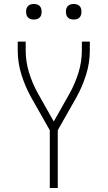

<svg xmlns="http://www.w3.org/2000/svg" viewBox="-20 -944 540 964"><path d="M230 0V-290L136 -456Q106 -510 87.5 -569.5Q69 -629 69 -691V-735H109V-691Q109 -634 126 -579Q143 -524 171 -474L250 -334L329 -474Q357 -524 374 -579Q391 -634 391 -691V-735H431V-691Q431 -629 412.5 -569.5Q394 -510 364 -456L270 -290V0ZM350 -846Q342 -846 334.5 -848Q327 -850 321 -856Q315 -862 313 -869.5Q311 -877 311 -885Q311 -893 313 -900.5Q315 -908 321 -914Q327 -920 334.5 -922Q342 -924 350 -924Q358 -924 365.5 -922Q373 -920 379 -914Q385 -908 387 -900.5Q389 -893 389 -885Q389 -877 387 -869.5Q385 -862 379 -856Q373 -850 365.5 -848Q358 -846 350 -846ZM150 -846Q142 -846 134.5 -848Q127 -850 121 -856Q115 -862 113 -869.5Q111 -877 111 -885Q111 -893 113 -900.5Q115 -908 121 -914Q127 -920 134.5 -922Q142 -924 150 -924Q158 -924 165.5 -922Q173 -920 179 -914Q185 -908 187 -900.5Q189 -893 189 -885Q189 -877 187 -869.5Q185 -862 179 -856Q173 -850 165.5 -848Q158 -846 150 -846Z"/></svg>

Font: Zed Sans Extralight
Style: Regular
Weight: 200
Designer: Belleve Invis
Foundry: Belleve Invis
Version: Version 1.0.0; ttfautohint (v1.8.4)